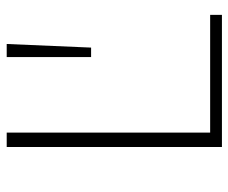

<svg xmlns="http://www.w3.org/2000/svg" viewBox="-76 -622 698 587"><g transform="rotate(-90 273.5 -329.0)"><path d="M117 0V-658H161V0ZM134 0V-36H521V0ZM421 -400H392V-658H432Z"/></g></svg>

Font: Ysabeau Infant ExtraLight
Style: Regular
Weight: 250
Designer: Christian Thalmann (Catharsis Fonts)
Version: Version 2.001;gftools[0.9.30]; featfreeze: ss01,ss02,lnum